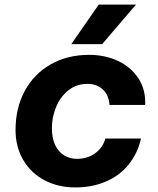

<svg xmlns="http://www.w3.org/2000/svg" viewBox="-20 -808 690 840"><path d="M48 -239Q48 -336 88.5 -410.5Q129 -485 202 -526.5Q275 -568 370 -568Q440 -568 497 -541Q554 -514 586 -464.5Q618 -415 615 -349H459Q456 -393 429.5 -417Q403 -441 363 -441Q313 -441 277.5 -411.5Q242 -382 224.5 -337.5Q207 -293 207 -248Q207 -203 221.5 -173Q236 -143 261 -128Q286 -113 316 -113Q363 -113 396.5 -137.5Q430 -162 441 -202H597Q582 -137 543 -88.5Q504 -40 444 -14Q384 12 309 12Q235 12 175.5 -19Q116 -50 82 -107.5Q48 -165 48 -239ZM412 -788H575L427 -615H292Z"/></svg>

Font: Azeret Mono
Style: Bold Italic
Weight: 700
Italic angle: -12°
Designer: Martin Vácha
Foundry: Displaay
Version: Version 1.000; Glyphs 3.0.3, build 3074